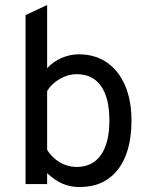

<svg xmlns="http://www.w3.org/2000/svg" viewBox="-20 -742 602 774"><path d="M301 12Q263 12 232 -1.5Q201 -15 170 -44V0H83V-681L170 -722V-467Q194 -493.5 227.8 -508.2Q261.5 -523 298 -523Q363 -523 410.5 -490.5Q458 -458 484 -398Q510 -338 510 -256Q510 -128.5 455 -58.2Q400 12 301 12ZM289 -69Q353 -69 387 -117.5Q421 -166 421 -256Q421 -347.5 387.2 -395.2Q353.5 -443 289 -443Q254.5 -443 221 -423.8Q187.5 -404.5 170 -375V-138Q189 -106.5 220.8 -87.8Q252.5 -69 289 -69Z"/></svg>

Font: Undotted
Style: Regular
Weight: 400
Designer: Delve Withrington, Dave Bailey, Thomas Jockin
Foundry: Delve Fonts LLC
Version: Version 4.000